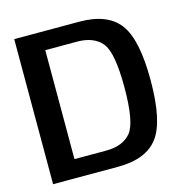

<svg xmlns="http://www.w3.org/2000/svg" viewBox="-101 -769 828 863"><g transform="rotate(-15 313.0 -337.5)"><path d="M41 0H343.5Q474.5 0 530 -73.8Q585.5 -147.5 585.5 -338Q585.5 -528 530 -601.5Q474.5 -675 343.5 -675H41ZM163 -84V-591H310.5Q388 -591 425.8 -546Q463.5 -501 463.5 -338Q463.5 -174 425.8 -129Q388 -84 310.5 -84Z"/></g></svg>

Font: Anybody UltraCondensed Thin Medium
Style: Regular
Weight: 500
Version: Version 1.111